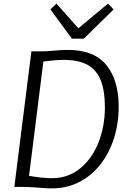

<svg xmlns="http://www.w3.org/2000/svg" viewBox="-20 -1030 712 1058"><path d="M255 8Q212.5 6.5 179.2 3.2Q146 0 97 0H59L153 -747H210Q239.5 -747 278 -751Q316.5 -755 353 -755Q498 -755 566 -671.8Q634 -588.5 634 -442Q634 -348 607.2 -265.5Q580.5 -183 530.8 -120.8Q481 -58.5 411.2 -24.2Q341.5 10 255 8ZM265 -48Q357.5 -48 424 -104Q490 -159.5 524 -248.2Q558 -337 558 -438Q558 -529.5 535 -588Q512 -645 462.5 -672.5Q413 -700 332 -700Q286.5 -700 219 -691L140 -61Q177 -54.5 208 -51.2Q239 -48 265 -48ZM376 -817 258 -978 291 -1010 412 -874 575 -1010 606 -978 442 -817Z"/></svg>

Font: Merriweather Sans Light
Style: Italic
Weight: 300
Italic angle: -7.5°
Designer: Eben Sorkin
Foundry: Eben Sorkin
Version: Version 2.001; ttfautohint (v1.8.3)